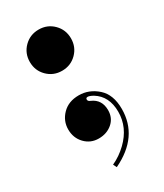

<svg xmlns="http://www.w3.org/2000/svg" viewBox="-163 -555 657 768"><g transform="rotate(-30 165.0 -171.5)"><path d="M207 -148Q191 -157 182.5 -157Q174 -157 174 -149Q174 -141 185 -137Q227 -119 227 -70Q227 -34 201.5 -12Q176 10 138.5 10Q101 10 75.5 -16.5Q50 -43 50 -82.5Q50 -122 78.5 -151Q107 -180 154.5 -180Q202 -180 239.5 -146.5Q277 -113 277 -47Q277 81 143 145L135 129Q172 112 202 83Q259 28 259 -44Q259 -116 207 -148ZM79.5 -325.5Q52 -353 52 -393Q52 -433 79.5 -460.5Q107 -488 147 -488Q187 -488 214.5 -460.5Q242 -433 242 -393Q242 -353 214.5 -325.5Q187 -298 147 -298Q107 -298 79.5 -325.5Z"/></g></svg>

Font: Elsie Swash Caps Black
Style: Regular
Weight: 900
Designer: Alejandro Inler
Foundry: Alejandro Inler
Version: 1.003